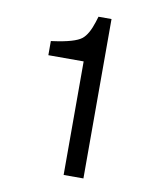

<svg xmlns="http://www.w3.org/2000/svg" viewBox="-81 -775 717 841"><g transform="rotate(10 278.0 -354.5)"><path d="M259 -505H102V-568L110 -569Q207 -582 237 -606Q263 -627 281 -683L289 -709H347V0H259Z"/></g></svg>

Font: SolaimanLipi Normal
Style: Regular
Weight: 400
Designer: Solaiman Karim
Foundry: Ekushey
Version: Designed by Solaiman Karim | Developed Version 2.002 : Al Ma